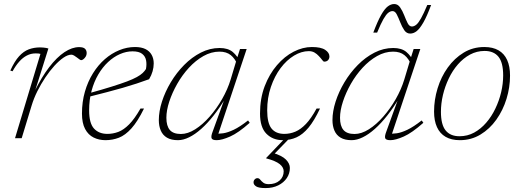

<svg xmlns="http://www.w3.org/2000/svg" viewBox="-20 -704 2654 978"><path d="M186 -429.5Q182 -431 175.8 -431.5Q169.5 -432 161 -432Q137.5 -432 116.8 -421.2Q96 -410.5 78 -390.2Q60 -370 44 -341L32.5 -344.5Q54 -392 77.2 -417.5Q100.5 -443 127 -452.8Q153.5 -462.5 183.5 -462.5Q191.5 -462.5 199.8 -461.8Q208 -461 215.2 -459.8Q222.5 -458.5 226.5 -457L157 -236H155Q191.5 -311 230.5 -361.8Q269.5 -412.5 308.2 -438.2Q347 -464 383 -464Q404 -464 412.8 -455.8Q421.5 -447.5 421.5 -433.5Q421.5 -423.5 416.5 -415.5Q411.5 -407.5 405 -402.5Q398.5 -397.5 393.5 -397.5Q390.5 -397.5 384.8 -401.5Q379 -405.5 372 -411Q365.5 -416 357.8 -420.8Q350 -425.5 343.5 -425.5Q325.5 -425.5 303.2 -410.2Q281 -395 257.2 -369Q233.5 -343 211 -309.5Q188.5 -276 170.2 -239.2Q152 -202.5 141 -166L90.5 0H56.5Z M655 -442.5Q623 -442.5 591 -428.5Q559 -414.5 530.8 -388.2Q502.5 -362 480.8 -325Q459 -288 446.5 -241.8Q434 -195.5 434 -142Q434 -76 459 -49Q484 -22 527 -22Q555.5 -22 582.8 -32.2Q610 -42.5 637.8 -70.5Q665.5 -98.5 695.5 -151H713.5Q681 -85 649.5 -50Q618 -15 585.5 -2.5Q553 10 517.5 10Q484 10 456.8 -3.5Q429.5 -17 413.5 -47Q397.5 -77 397.5 -125.5Q397.5 -185 412.5 -237Q427.5 -289 453.8 -331Q480 -373 514.2 -402.8Q548.5 -432.5 587.8 -448.5Q627 -464.5 667.5 -464.5Q700 -464.5 721 -454Q742 -443.5 752.5 -424.5Q763 -405.5 763 -381Q763 -361 757.2 -340.8Q751.5 -320.5 739.5 -300.5Q710 -289.5 676.2 -278.5Q642.5 -267.5 604.8 -256.5Q567 -245.5 524.2 -234.5Q481.5 -223.5 434.5 -211.5L435 -229.5Q502 -248 549 -262.8Q596 -277.5 627 -289.2Q658 -301 677 -311.5Q696 -322 706.5 -332Q717 -342 723.5 -352.5Q728 -377 724 -397.2Q720 -417.5 703.8 -430Q687.5 -442.5 655 -442.5Z M1063 -33 1124.5 -202.5H1127.5Q1098.5 -154 1067.5 -114.8Q1036.5 -75.5 1005 -47.5Q973.5 -19.5 943.5 -4.8Q913.5 10 886.5 10Q852 10 830.5 -2.8Q809 -15.5 799 -38.8Q789 -62 789 -92Q789 -136.5 805 -186.5Q821 -236.5 850 -285Q879 -333.5 918 -373Q957 -412.5 1003 -436Q1049 -459.5 1098.5 -459.5Q1141.5 -459.5 1165.8 -439Q1190 -418.5 1205 -385L1191 -372Q1177.5 -405.5 1155.5 -423.2Q1133.5 -441 1098 -441Q1056 -441 1016.2 -418.5Q976.5 -396 942.2 -358.8Q908 -321.5 882.5 -276.5Q857 -231.5 842.2 -186.5Q827.5 -141.5 827.5 -104Q827.5 -62.5 845 -42Q862.5 -21.5 901.5 -21.5Q936.5 -21.5 974.5 -45.5Q1012.5 -69.5 1047.8 -109.8Q1083 -150 1111.2 -199.2Q1139.5 -248.5 1155 -299.5L1185.5 -401L1202.5 -454.5H1236.5L1088 -10L1077 -23.5Q1094.5 -22 1117.2 -25.2Q1140 -28.5 1171 -43.2Q1202 -58 1243.5 -90.5L1252 -78.5Q1194 -27 1152 -8.5Q1110 10 1084 10Q1061.5 10 1057.8 0.2Q1054 -9.5 1063 -33Z M1333 254Q1298 254 1284.8 245.5Q1271.5 237 1271.5 225Q1271.5 216 1277.5 209.8Q1283.5 203.5 1291.5 203.5Q1299.5 203.5 1305.5 211.2Q1311.5 219 1321.2 226.5Q1331 234 1348.5 234Q1383.5 234 1404.2 215.5Q1425 197 1425 168.5Q1425 148.5 1404.8 132Q1384.5 115.5 1335.5 102.5L1336 100.5L1432 0H1455L1373 84.5L1368 74Q1416.5 88.5 1436.5 108.8Q1456.5 129 1456.5 151.5Q1456.5 180 1440.8 203.2Q1425 226.5 1397.2 240.2Q1369.5 254 1333 254ZM1553 -443.5Q1515.5 -443.5 1477.8 -420.8Q1440 -398 1409.2 -357Q1378.5 -316 1359.8 -261Q1341 -206 1341 -142Q1341 -77 1363 -49.5Q1385 -22 1428.5 -22Q1457.5 -22 1484.8 -33.5Q1512 -45 1538.5 -72.8Q1565 -100.5 1592.5 -151H1610Q1581 -89.5 1551.8 -54.2Q1522.5 -19 1490.5 -4.5Q1458.5 10 1420.5 10Q1369.5 10 1337 -22.8Q1304.5 -55.5 1304.5 -125.5Q1304.5 -202.5 1328.2 -264.8Q1352 -327 1390.8 -372Q1429.5 -417 1476 -440.8Q1522.5 -464.5 1568.5 -464.5Q1615 -464.5 1636.5 -450Q1658 -435.5 1658 -416.5Q1658 -405 1651 -397.5Q1644 -390 1631.5 -390Q1627 -390 1620.8 -398.8Q1614.5 -407.5 1604 -418.5Q1594 -429.5 1581.8 -436.5Q1569.5 -443.5 1553 -443.5Z M1947.5 -33 2009 -202.5H2012Q1983 -154 1952 -114.8Q1921 -75.5 1889.5 -47.5Q1858 -19.5 1828 -4.8Q1798 10 1771 10Q1736.5 10 1715 -2.8Q1693.5 -15.5 1683.5 -38.8Q1673.5 -62 1673.5 -92Q1673.5 -136.5 1689.5 -186.5Q1705.5 -236.5 1734.5 -285Q1763.5 -333.5 1802.5 -373Q1841.5 -412.5 1887.5 -436Q1933.5 -459.5 1983 -459.5Q2026 -459.5 2050.2 -439Q2074.5 -418.5 2089.5 -385L2075.5 -372Q2062 -405.5 2040 -423.2Q2018 -441 1982.5 -441Q1940.5 -441 1900.8 -418.5Q1861 -396 1826.8 -358.8Q1792.5 -321.5 1767 -276.5Q1741.5 -231.5 1726.8 -186.5Q1712 -141.5 1712 -104Q1712 -62.5 1729.5 -42Q1747 -21.5 1786 -21.5Q1821 -21.5 1859 -45.5Q1897 -69.5 1932.2 -109.8Q1967.5 -150 1995.8 -199.2Q2024 -248.5 2039.5 -299.5L2070 -401L2087 -454.5H2121L1972.5 -10L1961.5 -23.5Q1979 -22 2001.8 -25.2Q2024.5 -28.5 2055.5 -43.2Q2086.5 -58 2128 -90.5L2136.5 -78.5Q2078.5 -27 2036.5 -8.5Q1994.5 10 1968.5 10Q1946 10 1942.2 0.2Q1938.5 -9.5 1947.5 -33ZM2176 -678.5Q2154.5 -620.5 2136.2 -589Q2118 -557.5 2102.2 -545.2Q2086.5 -533 2069.5 -533Q2051 -533 2039.2 -550.2Q2027.5 -567.5 2018.8 -590.2Q2010 -613 2001.2 -630.2Q1992.5 -647.5 1979.5 -647.5Q1968.5 -647.5 1957.5 -638.8Q1946.5 -630 1933 -606.5Q1919.5 -583 1901 -538H1881.5Q1903.5 -596.5 1921.5 -628Q1939.5 -659.5 1955.5 -671.5Q1971.5 -683.5 1988 -683.5Q2006.5 -683.5 2018.2 -666.2Q2030 -649 2038.8 -626.5Q2047.5 -604 2056.2 -586.5Q2065 -569 2078 -569Q2089 -569 2100 -577.8Q2111 -586.5 2124.5 -610.5Q2138 -634.5 2156.5 -678.5Z M2447 -464.5Q2490 -464.5 2519.2 -447.8Q2548.5 -431 2563.2 -398.5Q2578 -366 2578 -319Q2578 -259 2560 -200.5Q2542 -142 2508.2 -94.5Q2474.5 -47 2427.2 -18.5Q2380 10 2322.5 10Q2279 10 2249.8 -7Q2220.5 -24 2205.8 -56.5Q2191 -89 2191 -135.5Q2191 -195.5 2209 -254.2Q2227 -313 2261 -360.2Q2295 -407.5 2342 -436Q2389 -464.5 2447 -464.5ZM2320.5 -10Q2361 -10 2395 -28.5Q2429 -47 2456.5 -78.8Q2484 -110.5 2503.2 -150.8Q2522.5 -191 2532.8 -234.5Q2543 -278 2543 -320Q2543 -385.5 2519 -415Q2495 -444.5 2448.5 -444.5Q2408.5 -444.5 2374.2 -426Q2340 -407.5 2312.5 -376Q2285 -344.5 2265.8 -304Q2246.5 -263.5 2236.2 -220Q2226 -176.5 2226 -134.5Q2226 -69 2250 -39.5Q2274 -10 2320.5 -10Z"/></svg>

Font: Newsreader ExtraLight
Style: Italic
Weight: 250
Italic angle: -17°
Designer: Hugues Gentile
Foundry: Production Type
Version: Version 1.003